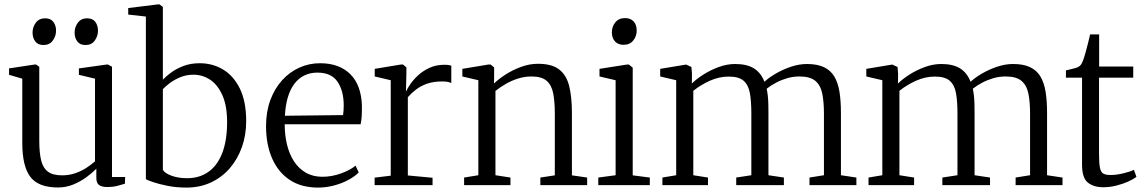

<svg xmlns="http://www.w3.org/2000/svg" viewBox="-20 -839 5179 870"><path d="M465.5 8.5Q442.5 8.5 429.5 -0.2Q416.5 -9 416.5 -33V-74.5Q398.5 -56 371.8 -36.2Q345 -16.5 312.2 -3Q279.5 10.5 242.5 10.5Q154.5 10.5 117.8 -37.2Q81 -85 81 -191.5V-482.5L21 -500V-529L136 -546.5H143.5L158 -536.5V-200.5Q158 -148 166.2 -113.2Q174.5 -78.5 196.8 -61.5Q219 -44.5 261.5 -44.5Q293.5 -44.5 321.5 -54.2Q349.5 -64 372 -78.8Q394.5 -93.5 410.5 -108V-482.5L337.5 -500V-529L462.5 -546.5H469.5L487.5 -536.5V-37H547L546 -6.5Q530 -1.5 510.5 3.5Q491 8.5 465.5 8.5ZM176.5 -635Q152 -635 139.8 -651.2Q127.5 -667.5 127.5 -691.5Q127.5 -716 142.2 -736Q157 -756 184 -756H185Q209.5 -756 221.8 -739.8Q234 -723.5 234 -700Q234 -675.5 219.2 -655.2Q204.5 -635 177.5 -635ZM367 -635Q342.5 -635 330.2 -651.2Q318 -667.5 318 -691.5Q318 -716 332.8 -736Q347.5 -756 374 -756H375Q400 -756 412 -739.8Q424 -723.5 424 -700Q424 -675.5 409.5 -655.2Q395 -635 368 -635Z M561 -773V-802.5L694.5 -819H703L718 -807.5V-478Q732.5 -493.5 756 -510.8Q779.5 -528 811.8 -540.2Q844 -552.5 885 -552.5Q943 -552.5 990.5 -524.2Q1038 -496 1066.8 -437.8Q1095.5 -379.5 1095.5 -290Q1095.5 -226.5 1076 -172Q1056.5 -117.5 1020.8 -76.2Q985 -35 935.2 -12Q885.5 11 825 11Q779 11 740 3.2Q701 -4.5 674.5 -13.5Q648 -22.5 641 -27V-764ZM856.5 -500.5Q824.5 -500.5 797.2 -489.2Q770 -478 749.8 -462.8Q729.5 -447.5 718 -435V-69.5Q726.5 -54 757.2 -42.8Q788 -31.5 827.5 -31.5Q883.5 -31.5 924 -60Q964.5 -88.5 986.2 -143.5Q1008 -198.5 1009 -278Q1010 -355.5 989 -404.5Q968 -453.5 933.2 -477Q898.5 -500.5 856.5 -500.5Z M1421 11Q1345 11 1292.5 -24Q1240 -59 1212.8 -121.8Q1185.5 -184.5 1185.5 -267.5Q1185.5 -333 1205 -385.5Q1224.5 -438 1258.2 -475.2Q1292 -512.5 1336.2 -532.5Q1380.5 -552.5 1430.5 -552.5Q1517 -552.5 1567 -503.2Q1617 -454 1620 -359.5Q1620 -330.5 1618.8 -310.8Q1617.5 -291 1614 -276H1270Q1270 -228 1280.2 -185Q1290.5 -142 1311.5 -109Q1332.5 -76 1365 -57Q1397.5 -38 1441 -38Q1484 -38 1526.2 -53.5Q1568.5 -69 1591 -88.5L1605.5 -57.5Q1586.5 -38.5 1557.2 -23Q1528 -7.5 1492.5 1.8Q1457 11 1421 11ZM1271 -314.5 1534.5 -317.5Q1536 -326.5 1536.8 -339Q1537.5 -351.5 1537.5 -361Q1537.5 -427 1509.5 -468.5Q1481.5 -510 1418 -510Q1385 -510 1358.8 -497Q1332.5 -484 1313.8 -459.2Q1295 -434.5 1284.2 -398Q1273.5 -361.5 1271 -314.5Z M1677.5 0V-34L1750.5 -43V-475.5L1678 -492.5V-527L1795.5 -546.5H1806.5L1821.5 -533.5V-509.5L1819.5 -423L1821 -426.5Q1825.5 -437 1838.5 -456.5Q1851.5 -476 1873.2 -496.5Q1895 -517 1925.2 -531.2Q1955.5 -545.5 1993.5 -545.5Q2006 -545.5 2013.2 -544.2Q2020.5 -543 2025 -541.5V-462.5Q2021.5 -465 2010.8 -467.5Q2000 -470 1984.5 -470Q1944.5 -470 1915.2 -459.8Q1886 -449.5 1864.8 -433Q1843.5 -416.5 1828 -398.5V-44L1940 -33.5V0Z M2147.5 -45V-475.5L2075 -492.5V-527L2192.5 -546.5H2203.5L2219 -533.5V-491L2218.5 -460.5Q2238.5 -480.5 2270.8 -501.2Q2303 -522 2341.2 -536Q2379.5 -550 2417.5 -550Q2480.5 -550 2513.8 -524.2Q2547 -498.5 2559.2 -448.8Q2571.5 -399 2571.5 -326.5V-44.5L2640.5 -34.5V0H2428.5V-34.5L2494 -44.5V-326Q2494 -380 2486.5 -417Q2479 -454 2456.5 -473.2Q2434 -492.5 2388 -492.5Q2358 -492.5 2328.8 -483.5Q2299.5 -474.5 2273.2 -459.5Q2247 -444.5 2225 -427V-45L2293 -34.5V0H2083V-34.5Z M2691 0V-34.5L2769.5 -45V-475.5L2696.5 -492.5V-527L2820.5 -546.5H2829.5L2847 -532.5V-44.5L2924.5 -34.5V0ZM2805 -636Q2781 -636 2766.8 -651.2Q2752.5 -666.5 2752.5 -692.5Q2752.5 -718.5 2768.2 -737.8Q2784 -757 2811.5 -757H2812.5Q2837 -757 2851 -742Q2865 -727 2865 -700.5Q2865 -674.5 2849.2 -655.2Q2833.5 -636 2806 -636Z M2981.5 0V-34.5L3044 -45V-475.5L2971.5 -492.5V-527L3089 -546.5L3113 -535.5L3115.5 -504.5L3115 -460.5Q3135 -480.5 3167 -501Q3199 -521.5 3236.5 -535.2Q3274 -549 3311 -549Q3364 -549 3395.8 -529.5Q3427.5 -510 3444 -468.5Q3461.5 -485.5 3493 -504.2Q3524.5 -523 3562.2 -536Q3600 -549 3636.5 -549Q3683 -549 3713.2 -534.8Q3743.5 -520.5 3760.2 -492.8Q3777 -465 3783.8 -423.5Q3790.5 -382 3790.5 -327V-45L3860.5 -34.5V0H3648V-34.5L3713.5 -45V-324Q3713.5 -377.5 3705.8 -415.2Q3698 -453 3674.2 -472.8Q3650.5 -492.5 3603 -492.5Q3574 -492.5 3547.2 -484.8Q3520.5 -477 3496.8 -464.5Q3473 -452 3454 -437Q3457 -423.5 3459 -405.8Q3461 -388 3461.5 -367.8Q3462 -347.5 3462 -326V-45L3532 -34.5V0H3316V-34.5L3384.5 -45V-325.5Q3384.5 -379 3378 -416.2Q3371.5 -453.5 3349.8 -472.8Q3328 -492 3282.5 -492Q3238 -492 3196.2 -473Q3154.5 -454 3121.5 -427.5V-45L3188 -34.5V0Z M3915.5 0V-34.5L3978 -45V-475.5L3905.5 -492.5V-527L4023 -546.5L4047 -535.5L4049.5 -504.5L4049 -460.5Q4069 -480.5 4101 -501Q4133 -521.5 4170.5 -535.2Q4208 -549 4245 -549Q4298 -549 4329.8 -529.5Q4361.5 -510 4378 -468.5Q4395.5 -485.5 4427 -504.2Q4458.5 -523 4496.2 -536Q4534 -549 4570.5 -549Q4617 -549 4647.2 -534.8Q4677.5 -520.5 4694.2 -492.8Q4711 -465 4717.8 -423.5Q4724.5 -382 4724.5 -327V-45L4794.5 -34.5V0H4582V-34.5L4647.5 -45V-324Q4647.5 -377.5 4639.8 -415.2Q4632 -453 4608.2 -472.8Q4584.5 -492.5 4537 -492.5Q4508 -492.5 4481.2 -484.8Q4454.5 -477 4430.8 -464.5Q4407 -452 4388 -437Q4391 -423.5 4393 -405.8Q4395 -388 4395.5 -367.8Q4396 -347.5 4396 -326V-45L4466 -34.5V0H4250V-34.5L4318.5 -45V-325.5Q4318.5 -379 4312 -416.2Q4305.5 -453.5 4283.8 -472.8Q4262 -492 4216.5 -492Q4172 -492 4130.2 -473Q4088.5 -454 4055.5 -427.5V-45L4122 -34.5V0Z M4979.5 9.5Q4936 9.5 4909.5 -11.5Q4883 -32.5 4883 -93.5V-487H4810V-520Q4817.5 -522 4828.5 -524.5Q4839.5 -527 4850 -529.8Q4860.5 -532.5 4864.5 -535Q4870.5 -538 4874.5 -542Q4878.5 -546 4881.8 -552Q4885 -558 4888 -566Q4892.5 -578 4898.8 -600.5Q4905 -623 4910.8 -646Q4916.5 -669 4919.5 -683H4960.5V-537.5H5115V-487H4960V-143Q4960 -99 4964.2 -78.5Q4968.5 -58 4980 -52Q4991.5 -46 5013 -46Q5038.5 -46 5070.8 -53.8Q5103 -61.5 5118 -69.5L5129.5 -38Q5116 -27 5091.5 -16Q5067 -5 5037.5 2.2Q5008 9.5 4979.5 9.5Z"/></svg>

Font: Merriweather 60pt Light
Style: Regular
Weight: 300
Version: Version 2.100